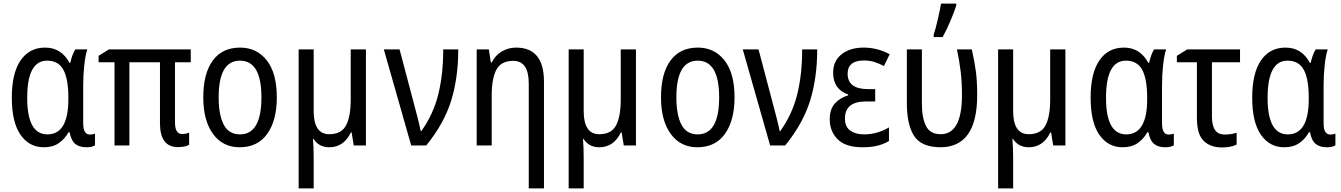

<svg xmlns="http://www.w3.org/2000/svg" viewBox="-20 -813 7495 1073"><path d="M363 -74H369Q378 -27 401 -8.5Q424 10 463 10Q494 10 511 -1V-66Q497 -61 482 -61Q445 -61 445 -124V-338Q445 -393 451 -448.5Q457 -504 468 -537H401Q391 -522 384 -501.5Q377 -481 373 -462H368Q323 -547 232 -547Q144 -547 95 -475.5Q46 -404 46 -267Q46 -130 94.5 -60Q143 10 225 10Q275 10 308.5 -13Q342 -36 363 -74ZM132 -266Q132 -474 243 -474Q307 -474 334.5 -422.5Q362 -371 362 -267V-259Q362 -62 245 -62Q132 -62 132 -266Z M958 -128V-465H1046V-537H589L531 -501V-465H620V0H703V-465H874V-125Q874 9 974 9Q1015 9 1037 -4V-72Q1019 -64 998 -64Q958 -64 958 -128Z M1322 -547Q1222 -547 1169 -474.5Q1116 -402 1116 -269Q1116 -139 1170.5 -64.5Q1225 10 1319 10Q1420 10 1473.5 -65Q1527 -140 1527 -269Q1527 -404 1471 -475.5Q1415 -547 1322 -547ZM1321 -474Q1441 -474 1441 -269Q1441 -62 1321 -62Q1259 -62 1230.5 -116Q1202 -170 1202 -269Q1202 -474 1321 -474Z M1940 -537V-257Q1940 -162 1914 -112.5Q1888 -63 1820 -63Q1733 -63 1733 -192V-537H1649V240H1733V71Q1733 11 1729 -37H1732Q1762 10 1820 10Q1901 10 1941 -73H1945L1957 0H2025V-537Z M2278 0H2362Q2462 -123 2501.5 -251Q2541 -379 2541 -537H2457Q2457 -398 2429.5 -286.5Q2402 -175 2335 -81H2331Q2326 -107 2315.5 -148.5Q2305 -190 2295 -227L2213 -537H2125Z M2728 -464H2723L2712 -537H2644V0H2728V-279Q2728 -377 2755 -425Q2782 -473 2848 -473Q2935 -473 2935 -346V240H3020V-357Q3020 -547 2864 -547Q2821 -547 2784.5 -525.5Q2748 -504 2728 -464Z M3449 -537V-257Q3449 -162 3423 -112.5Q3397 -63 3329 -63Q3242 -63 3242 -192V-537H3158V240H3242V71Q3242 11 3238 -37H3241Q3271 10 3329 10Q3410 10 3450 -73H3454L3466 0H3534V-537Z M3880 -547Q3780 -547 3727 -474.5Q3674 -402 3674 -269Q3674 -139 3728.5 -64.5Q3783 10 3877 10Q3978 10 4031.5 -65Q4085 -140 4085 -269Q4085 -404 4029 -475.5Q3973 -547 3880 -547ZM3879 -474Q3999 -474 3999 -269Q3999 -62 3879 -62Q3817 -62 3788.5 -116Q3760 -170 3760 -269Q3760 -474 3879 -474Z M4284 0H4368Q4468 -123 4507.5 -251Q4547 -379 4547 -537H4463Q4463 -398 4435.5 -286.5Q4408 -175 4341 -81H4337Q4332 -107 4321.5 -148.5Q4311 -190 4301 -227L4219 -537H4131Z M4831 -315Q4717 -315 4717 -401Q4717 -475 4809 -475Q4840 -475 4867 -466.5Q4894 -458 4920 -444L4952 -510Q4883 -547 4807 -547Q4730 -547 4683 -509.5Q4636 -472 4636 -407Q4636 -314 4720 -285V-280Q4675 -267 4646 -235Q4617 -203 4617 -147Q4617 -79 4661.5 -34.5Q4706 10 4800 10Q4849 10 4884.5 1Q4920 -8 4948 -25V-101Q4920 -84 4884.5 -73Q4849 -62 4809 -62Q4762 -62 4732 -83Q4702 -104 4702 -151Q4702 -246 4820 -246H4871V-315Z M5248 -606Q5270 -645 5291.5 -696Q5313 -747 5324 -782V-793H5239Q5234 -761 5221 -705Q5208 -649 5198 -619V-606ZM5441 -281Q5441 -357 5434 -411.5Q5427 -466 5411 -537H5328Q5342 -471 5349 -411.5Q5356 -352 5356 -282Q5356 -63 5237 -63Q5178 -63 5155 -109Q5132 -155 5132 -234V-537H5048V-237Q5048 -117 5088 -54Q5128 9 5235 10Q5441 10 5441 -281Z M5849 -537V-257Q5849 -162 5823 -112.5Q5797 -63 5729 -63Q5642 -63 5642 -192V-537H5558V240H5642V71Q5642 11 5638 -37H5641Q5671 10 5729 10Q5810 10 5850 -73H5854L5866 0H5934V-537Z M6392 -74H6398Q6407 -27 6430 -8.5Q6453 10 6492 10Q6523 10 6540 -1V-66Q6526 -61 6511 -61Q6474 -61 6474 -124V-338Q6474 -393 6480 -448.5Q6486 -504 6497 -537H6430Q6420 -522 6413 -501.5Q6406 -481 6402 -462H6397Q6352 -547 6261 -547Q6173 -547 6124 -475.5Q6075 -404 6075 -267Q6075 -130 6123.5 -60Q6172 10 6254 10Q6304 10 6337.5 -13Q6371 -36 6392 -74ZM6161 -266Q6161 -474 6272 -474Q6336 -474 6363.5 -422.5Q6391 -371 6391 -267V-259Q6391 -62 6274 -62Q6161 -62 6161 -266Z M6615 -537 6557 -501V-465H6669V-154Q6669 -62 6707 -25.5Q6745 11 6808 11Q6860 11 6891 -5V-71Q6858 -61 6824 -61Q6753 -61 6753 -161V-465H6910V-537Z M7295 -74H7301Q7310 -27 7333 -8.5Q7356 10 7395 10Q7426 10 7443 -1V-66Q7429 -61 7414 -61Q7377 -61 7377 -124V-338Q7377 -393 7383 -448.5Q7389 -504 7400 -537H7333Q7323 -522 7316 -501.5Q7309 -481 7305 -462H7300Q7255 -547 7164 -547Q7076 -547 7027 -475.5Q6978 -404 6978 -267Q6978 -130 7026.5 -60Q7075 10 7157 10Q7207 10 7240.5 -13Q7274 -36 7295 -74ZM7064 -266Q7064 -474 7175 -474Q7239 -474 7266.5 -422.5Q7294 -371 7294 -267V-259Q7294 -62 7177 -62Q7064 -62 7064 -266Z"/></svg>

Font: Noto Sans Display SemiCondensed
Style: Regular
Weight: 400
Width: 4
Designer: Monotype Design team
Foundry: Monotype Imaging Inc.
Version: 1.000